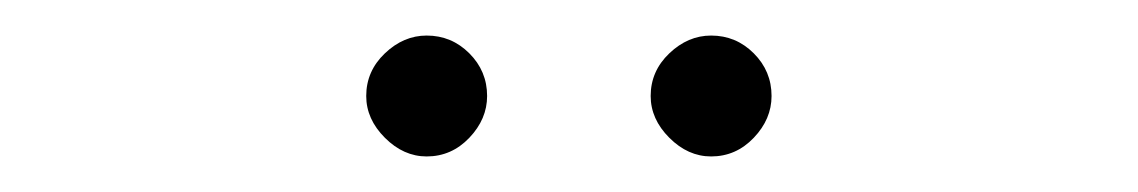

<svg xmlns="http://www.w3.org/2000/svg" viewBox="-20 -675 640 108"><path d="M220 -587Q207 -587 196.5 -597.5Q186 -608 186 -621Q186 -635 196.5 -645Q207 -655 220 -655Q234 -655 244 -645Q254 -635 254 -621Q254 -608 244 -597.5Q234 -587 220 -587ZM380 -587Q367 -587 356.5 -597.5Q346 -608 346 -621Q346 -635 356.5 -645Q367 -655 380 -655Q394 -655 404 -645Q414 -635 414 -621Q414 -608 404 -597.5Q394 -587 380 -587Z"/></svg>

Font: Arima Thin Thin
Style: Regular
Weight: 250
Version: Version 1.100